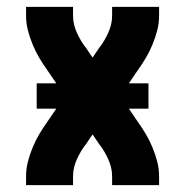

<svg xmlns="http://www.w3.org/2000/svg" viewBox="-20 -540 540 560"><path d="M56 0V-26Q56 -48 61.5 -69Q67 -90 75.5 -110.5Q84 -131 95 -149.5Q106 -168 119 -186L144 -223H87V-297H144L119 -334Q106 -352 95 -370.5Q84 -389 75.5 -409.5Q67 -430 61.5 -451Q56 -472 56 -494V-520H193V-494Q193 -481 196 -468.5Q199 -456 204.5 -444Q210 -432 216.5 -421Q223 -410 231 -400L250 -372L269 -400Q277 -410 283.5 -421Q290 -432 295.5 -444Q301 -456 304 -468.5Q307 -481 307 -494V-520H444V-494Q444 -472 438.5 -451Q433 -430 424.5 -409.5Q416 -389 405 -370.5Q394 -352 381 -334L356 -297H413V-223H356L381 -186Q394 -168 405 -149.5Q416 -131 424.5 -110.5Q433 -90 438.5 -69Q444 -48 444 -26V0H307V-26Q307 -39 304 -51.5Q301 -64 295.5 -76Q290 -88 283.5 -99Q277 -110 269 -120L250 -148L231 -120Q223 -110 216.5 -99Q210 -88 204.5 -76Q199 -64 196 -51.5Q193 -39 193 -26V0Z"/></svg>

Font: Iosevka Curly Heavy
Style: Regular
Weight: 900
Monospace: yes
Designer: Belleve Invis
Foundry: Belleve Invis
Version: Version 22.1.2; ttfautohint (v1.8.4)